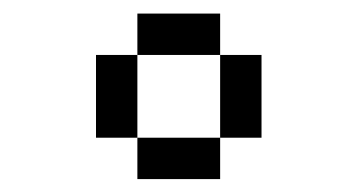

<svg xmlns="http://www.w3.org/2000/svg" viewBox="-20 -708 540 290"><path d="M125 -625H187.5V-687.5H312.5V-625H375V-500H312.5V-437.5H187.5V-500H125ZM187.5 -625V-500H312.5V-625Z"/></svg>

Font: NeoDunggeunmo Code
Style: Regular
Weight: 400
Monospace: yes
Version: Version 1.600